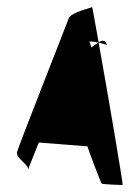

<svg xmlns="http://www.w3.org/2000/svg" viewBox="-20 -529 401 551"><path d="M29 -93C24 -74 66 -56 60 -41C62 -45 92 -124 92 -120L231 -109C231 -106 269 -4 272 -2C274 0 328 2 332 2C334 2 290 -258 263 -407C270 -405 278 -403 287 -400C283 -415 274 -414 263 -408C252 -468 245 -510 244 -509C244 -506 184 -495 177 -476C170 -456 34 -112 29 -93ZM237 -410C245 -410 253 -409 262 -407C256 -403 249 -398 242 -393ZM60 -41Z"/></svg>

Font: Arrow
Style: Regular
Weight: 400
Version: Version 0.23